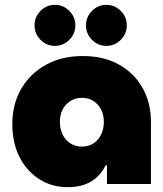

<svg xmlns="http://www.w3.org/2000/svg" viewBox="-20 -762 674 795"><path d="M420 -572Q386 -572 361 -597Q336 -622 336 -657Q336 -692 361 -717Q386 -742 420 -742Q455 -742 480 -717Q505 -692 505 -657Q505 -622 480 -597Q455 -572 420 -572ZM207 -572Q173 -572 148 -597Q123 -622 123 -657Q123 -692 148 -717Q173 -742 207 -742Q242 -742 267 -717Q292 -692 292 -657Q292 -622 267 -597Q242 -572 207 -572ZM260 13Q195 13 143 -20Q91 -53 61 -111.5Q31 -170 31 -248Q31 -331 68 -394.5Q105 -458 170.5 -494Q236 -530 323 -530Q408 -530 471 -495.5Q534 -461 569.5 -399.5Q605 -338 605 -257V0H423V-77H417Q404 -50 382.5 -29.5Q361 -9 331 2Q301 13 260 13ZM319 -155Q346 -155 366.5 -168Q387 -181 398.5 -204.5Q410 -228 410 -258Q410 -287 398.5 -309Q387 -331 366.5 -344Q346 -357 319 -357Q293 -357 272 -344Q251 -331 239.5 -309Q228 -287 228 -258Q228 -228 239.5 -204.5Q251 -181 272 -168Q293 -155 319 -155Z"/></svg>

Font: MuseoModerno Thin Black
Style: Regular
Weight: 900
Version: Version 1.002